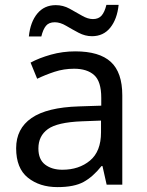

<svg xmlns="http://www.w3.org/2000/svg" viewBox="-20 -755 601 785"><path d="M288 -545Q386 -545 433 -502Q480 -459 480 -365V0H416L399 -76H395Q360 -32 321.5 -11Q283 10 215 10Q142 10 94 -28.5Q46 -67 46 -149Q46 -229 109 -272.5Q172 -316 303 -320L394 -323V-355Q394 -422 365 -448Q336 -474 283 -474Q241 -474 203 -461.5Q165 -449 132 -433L105 -499Q140 -518 188 -531.5Q236 -545 288 -545ZM314 -259Q214 -255 175.5 -227Q137 -199 137 -148Q137 -103 164.5 -82Q192 -61 235 -61Q303 -61 348 -98.5Q393 -136 393 -214V-262ZM98 -606Q104 -665 132.5 -699.5Q161 -734 208 -734Q238 -734 264.5 -719.5Q291 -705 315 -691Q339 -677 360 -677Q383 -677 395.5 -691.5Q408 -706 415 -735H465Q459 -677 431 -642Q403 -607 356 -607Q328 -607 301.5 -621Q275 -635 250.5 -649.5Q226 -664 204 -664Q180 -664 168 -649.5Q156 -635 149 -606Z"/></svg>

Font: Noto Sans Mayan Numerals
Style: Regular
Weight: 400
Designer: Monotype Design Team
Foundry: Monotype Imaging Inc.
Version: Version 2.001; ttfautohint (v1.8.4.7-5d5b)